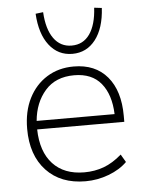

<svg xmlns="http://www.w3.org/2000/svg" viewBox="-53 -781 629 832"><g transform="rotate(-5 261.5 -365.0)"><path d="M286 8Q178 8 115.5 -58.5Q53 -125 53 -240Q53 -316 81.5 -372.5Q110 -429 160.5 -460.5Q211 -492 277 -492Q371 -492 423 -430.5Q475 -369 475 -260V-234H96Q98 -137 147 -84Q196 -31 284 -31Q329 -31 368.5 -45.5Q408 -60 447 -94L467 -60Q436 -29 387 -10.5Q338 8 286 8ZM276 -454Q195 -454 149.5 -402Q104 -350 97 -271H436Q433 -356 393 -405Q353 -454 276 -454ZM277 -547Q215 -547 176.5 -596.5Q138 -646 133 -734L166 -738Q170 -664 199 -623.5Q228 -583 277 -583Q327 -583 355.5 -623.5Q384 -664 388 -738L421 -734Q416 -646 377.5 -596.5Q339 -547 277 -547Z"/></g></svg>

Font: Nunito Sans ExtraLight
Style: Regular
Weight: 200
Designer: Vernon Adams
Foundry: Vernon Adams
Version: Version 3.006; ttfautohint (v1.8.3)